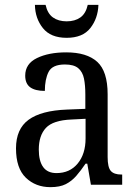

<svg xmlns="http://www.w3.org/2000/svg" viewBox="-20 -762 563 792"><path d="M188 10Q127 10 86.5 -29Q46 -68 46 -150Q46 -230 98 -268Q150 -306 256 -310L332 -313V-373Q332 -410 326.5 -437.5Q321 -465 303 -480.5Q285 -496 248 -496Q196 -496 180.5 -465.5Q165 -435 165 -387Q125 -387 104.5 -402Q84 -417 84 -450Q84 -499 132.5 -522.5Q181 -546 253 -546Q338 -546 381 -507Q424 -468 424 -373V-114Q424 -72 437 -57Q450 -42 481 -42H484V0H355L340 -87H333Q314 -59 295 -37Q276 -15 251.5 -2.5Q227 10 188 10ZM213 -48Q268 -48 300.5 -87.5Q333 -127 333 -191V-272L275 -269Q199 -266 169.5 -234.5Q140 -203 140 -145Q140 -98 158 -73Q176 -48 213 -48ZM255 -606Q189 -606 157 -646Q125 -686 124 -742H168Q176 -706 198.5 -690Q221 -674 255 -674Q289 -674 311.5 -690Q334 -706 342 -742H386Q384 -686 352.5 -646Q321 -606 255 -606Z"/></svg>

Font: Noto Serif Tamil SemiCondensed
Style: Italic
Weight: 400
Width: 4
Italic angle: -12°
Designer: Indian Type Foundry, Tom Grace, and the Monotype Design Team
Foundry: Monotype Imaging Inc.
Version: Version 2.003; ttfautohint (v1.8.4.7-5d5b)